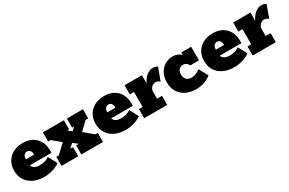

<svg xmlns="http://www.w3.org/2000/svg" viewBox="81 -1210 3031 2017"><g transform="rotate(-30 1596.5 -201.5)"><path d="M267 10Q192 10 136.5 -16Q81 -42 50.5 -90.5Q20 -139 20 -205Q20 -267 48 -314Q76 -361 126 -387Q176 -413 242 -413Q307 -413 354.5 -387Q402 -361 428 -314Q454 -267 454 -203V-172H109V-247H287Q287 -268 281 -283Q275 -298 264 -305.5Q253 -313 237 -313Q222 -313 210.5 -305Q199 -297 193 -282Q187 -267 187 -244V-203Q187 -161 212 -140.5Q237 -120 284 -120Q315 -120 344 -127.5Q373 -135 399 -153L455 -47Q423 -22 371 -6Q319 10 267 10Z M717 0V-110H750L661 -181L719 -178L647 -110H680V0H477V-110H507L621 -218L633 -193L513 -293H483V-403H738V-293H713L773 -246L727 -225L799 -293H774V-403H969V-293H939L834 -193L830 -210L950 -110H980V0Z M1254 10Q1179 10 1123.5 -16Q1068 -42 1037.5 -90.5Q1007 -139 1007 -205Q1007 -267 1035 -314Q1063 -361 1113 -387Q1163 -413 1229 -413Q1294 -413 1341.5 -387Q1389 -361 1415 -314Q1441 -267 1441 -203V-172H1096V-247H1274Q1274 -268 1268 -283Q1262 -298 1251 -305.5Q1240 -313 1224 -313Q1209 -313 1197.5 -305Q1186 -297 1180 -282Q1174 -267 1174 -244V-203Q1174 -161 1199 -140.5Q1224 -120 1271 -120Q1302 -120 1331 -127.5Q1360 -135 1386 -153L1442 -47Q1410 -22 1358 -6Q1306 10 1254 10Z M1479 0V-110H1524V-293H1474V-403H1684V-268L1675 -285Q1706 -354 1743.5 -383.5Q1781 -413 1820 -413Q1856 -413 1876 -396L1821 -246Q1808 -259 1794.5 -263.5Q1781 -268 1770 -268Q1747 -268 1729.5 -254.5Q1712 -241 1699 -212V-110H1759V0Z M2108 10Q2037 10 1984 -16.5Q1931 -43 1902 -91.5Q1873 -140 1873 -205Q1873 -270 1898.5 -316.5Q1924 -363 1966.5 -388Q2009 -413 2060 -413Q2091 -413 2116 -403.5Q2141 -394 2157 -376.5Q2173 -359 2176 -336H2162V-403H2282V-238H2177Q2155 -283 2111 -283Q2083 -283 2063 -262.5Q2043 -242 2043 -203Q2043 -166 2063.5 -143Q2084 -120 2130 -120Q2153 -120 2179 -130.5Q2205 -141 2230 -161L2290 -53Q2256 -23 2208.5 -6.5Q2161 10 2108 10Z M2571 10Q2496 10 2440.5 -16Q2385 -42 2354.5 -90.5Q2324 -139 2324 -205Q2324 -267 2352 -314Q2380 -361 2430 -387Q2480 -413 2546 -413Q2611 -413 2658.5 -387Q2706 -361 2732 -314Q2758 -267 2758 -203V-172H2413V-247H2591Q2591 -268 2585 -283Q2579 -298 2568 -305.5Q2557 -313 2541 -313Q2526 -313 2514.5 -305Q2503 -297 2497 -282Q2491 -267 2491 -244V-203Q2491 -161 2516 -140.5Q2541 -120 2588 -120Q2619 -120 2648 -127.5Q2677 -135 2703 -153L2759 -47Q2727 -22 2675 -6Q2623 10 2571 10Z M2796 0V-110H2841V-293H2791V-403H3001V-268L2992 -285Q3023 -354 3060.5 -383.5Q3098 -413 3137 -413Q3173 -413 3193 -396L3138 -246Q3125 -259 3111.5 -263.5Q3098 -268 3087 -268Q3064 -268 3046.5 -254.5Q3029 -241 3016 -212V-110H3076V0Z"/></g></svg>

Font: Rokkitt SemiBold Black
Style: Regular
Weight: 900
Version: Version 3.103